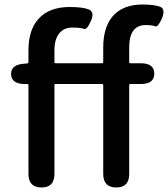

<svg xmlns="http://www.w3.org/2000/svg" viewBox="-20 -830 744 850"><path d="M164 0Q106 0 106 -60V-453Q106 -458 101 -458H90Q31 -458 29 -501Q28 -544 87 -548L100 -549Q106 -550 106 -556V-608Q106 -697 150 -746Q197 -799 289 -799Q347 -799 373.5 -788Q400 -777 382 -736Q364 -696 351 -702Q338 -708 300.5 -708Q263 -708 242 -682Q221 -656 221 -607V-555Q221 -550 226 -550H432Q437 -550 437 -555V-619Q437 -708 478 -757Q523 -810 611 -810Q664 -810 689 -800Q714 -790 697 -749Q679 -708 667 -713.5Q655 -719 625 -719Q552 -719 552 -620V-555Q552 -550 557 -550H603Q663 -550 663 -504Q663 -458 603 -458H557Q552 -458 552 -453V-60Q552 0 495 0Q437 0 437 -60V-453Q437 -458 432 -458H226Q221 -458 221 -453V-60Q221 0 164 0Z"/></svg>

Font: Resource Han Rounded JP Medium
Style: Regular
Weight: 500
Designer: Cyano Hao (round all glyphs); Ryoko NISHIZUKA 西塚涼子 (kana, bopomofo & ideographs); Paul D. Hunt (Latin, Greek & Cyrillic)
Foundry: Cyano Hao
Version: 0.990